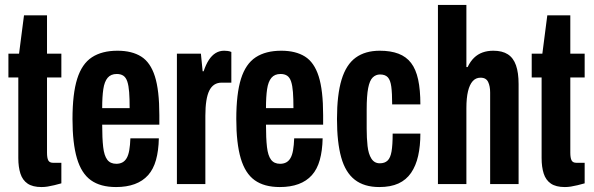

<svg xmlns="http://www.w3.org/2000/svg" viewBox="-20 -744 2400 776"><path d="M148 12Q112 12 91.5 -2Q71 -16 62.5 -42.5Q54 -69 54 -105V-431H14V-527H57L77 -682H170V-527H228V-431H170V-127Q170 -106 175 -96Q180 -86 195 -86H228V-3Q214 1 199.5 4.5Q185 8 172.5 10Q160 12 148 12Z M449 12Q386 12 347.5 -15.5Q309 -43 291 -104Q273 -165 273 -263Q273 -365 292 -425.5Q311 -486 351.5 -512.5Q392 -539 455 -539Q513 -539 550.5 -515.5Q588 -492 606 -435.5Q624 -379 624 -279V-240H393Q393 -185 397 -150Q401 -115 413.5 -98.5Q426 -82 450 -82Q464 -82 474.5 -87.5Q485 -93 492 -105Q499 -117 502.5 -137Q506 -157 507 -185H622Q621 -135 610.5 -97.5Q600 -60 578.5 -36Q557 -12 524.5 0Q492 12 449 12ZM393 -307H504Q504 -345 502 -371.5Q500 -398 494.5 -414.5Q489 -431 478.5 -438Q468 -445 452 -445Q428 -445 415 -429.5Q402 -414 397.5 -383.5Q393 -353 393 -307Z M695 0V-527H792L799 -456H803Q812 -483 824 -501.5Q836 -520 851.5 -529.5Q867 -539 886 -539Q893 -539 900.5 -538Q908 -537 915 -534V-410H876Q859 -410 846.5 -402Q834 -394 826 -378Q818 -362 814 -336.5Q810 -311 810 -276V0Z M1111 12Q1048 12 1009.5 -15.5Q971 -43 953 -104Q935 -165 935 -263Q935 -365 954 -425.5Q973 -486 1013.5 -512.5Q1054 -539 1117 -539Q1175 -539 1212.5 -515.5Q1250 -492 1268 -435.5Q1286 -379 1286 -279V-240H1055Q1055 -185 1059 -150Q1063 -115 1075.5 -98.5Q1088 -82 1112 -82Q1126 -82 1136.5 -87.5Q1147 -93 1154 -105Q1161 -117 1164.5 -137Q1168 -157 1169 -185H1284Q1283 -135 1272.5 -97.5Q1262 -60 1240.5 -36Q1219 -12 1186.5 0Q1154 12 1111 12ZM1055 -307H1166Q1166 -345 1164 -371.5Q1162 -398 1156.5 -414.5Q1151 -431 1140.5 -438Q1130 -445 1114 -445Q1090 -445 1077 -429.5Q1064 -414 1059.5 -383.5Q1055 -353 1055 -307Z M1513 12Q1452 12 1414 -17.5Q1376 -47 1359 -108Q1342 -169 1342 -263Q1342 -361 1360.5 -422Q1379 -483 1417.5 -511Q1456 -539 1515 -539Q1559 -539 1590.5 -527Q1622 -515 1641.5 -489.5Q1661 -464 1670 -422.5Q1679 -381 1679 -322H1565Q1565 -367 1561.5 -393.5Q1558 -420 1547.5 -431.5Q1537 -443 1516 -443Q1499 -443 1486.5 -431Q1474 -419 1468 -388Q1462 -357 1462 -301V-224Q1462 -186 1465.5 -154Q1469 -122 1481 -103Q1493 -84 1515 -84Q1535 -84 1546.5 -95Q1558 -106 1562.5 -132Q1567 -158 1567 -204H1679Q1679 -154 1670 -114Q1661 -74 1641.5 -45.5Q1622 -17 1590.5 -2.5Q1559 12 1513 12Z M1750 0V-724H1865V-473H1870Q1881 -496 1896 -510.5Q1911 -525 1930.5 -532Q1950 -539 1974 -539Q2010 -539 2032.5 -524.5Q2055 -510 2065.5 -480Q2076 -450 2076 -404V0H1961V-370Q1961 -383 1959 -393.5Q1957 -404 1953 -412.5Q1949 -421 1941.5 -425.5Q1934 -430 1922 -430Q1903 -430 1890.5 -416Q1878 -402 1871.5 -375Q1865 -348 1865 -307V0Z M2263 12Q2227 12 2206.5 -2Q2186 -16 2177.5 -42.5Q2169 -69 2169 -105V-431H2129V-527H2172L2192 -682H2285V-527H2343V-431H2285V-127Q2285 -106 2290 -96Q2295 -86 2310 -86H2343V-3Q2329 1 2314.5 4.5Q2300 8 2287.5 10Q2275 12 2263 12Z"/></svg>

Font: Archivo ExtraCondensed
Style: Bold
Weight: 700
Width: 2
Designer: Hector Gatti
Foundry: Omnibus-Type
Version: Version 2.001